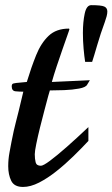

<svg xmlns="http://www.w3.org/2000/svg" viewBox="-20 -718 440 752"><path d="M70.3 14.2Q35.6 14.2 23.9 -10Q12.2 -34.2 12.2 -66.9Q12.2 -94.2 17.1 -120.4Q22 -146.5 24.9 -162.1Q30.3 -189 33.9 -205.6Q37.6 -222.2 42 -239Q46.4 -255.9 53.2 -283.2Q60.1 -310.5 71.3 -358.9Q56.2 -358.9 41 -360.4Q25.9 -361.8 25.9 -379.9Q25.9 -385.3 28.1 -388.4Q30.3 -391.6 43.9 -393.1L85 -397Q102.5 -454.6 121.6 -502Q140.6 -549.3 170.4 -577.6Q200.2 -606 250 -606L252 -604Q252 -602.1 244.1 -580.1Q236.3 -558.1 224.9 -525.4Q213.4 -492.7 201.9 -458Q190.4 -423.3 183.1 -397L332 -403.8L321.3 -386.2Q315.9 -376 289.8 -371.1Q263.7 -366.2 231.4 -365Q199.2 -363.8 175.3 -363.8Q174.8 -363.8 168.9 -342Q163.1 -320.3 154.3 -287.1Q145.5 -253.9 136.7 -218.5Q127.9 -183.1 122.1 -154.3Q116.2 -125.5 116.2 -113.8Q116.2 -95.7 119.6 -82.3Q123 -68.8 140.1 -68.8Q149.4 -68.8 175.8 -88.4Q202.1 -107.9 241.2 -142.3Q280.3 -176.8 326.2 -220.2V-166Q299.8 -137.7 267.6 -106.2Q235.4 -74.7 200.9 -47.4Q166.5 -20 133.1 -2.9Q99.6 14.2 70.3 14.2ZM313.5 -475.6Q310.1 -497.1 307.4 -527.6Q304.7 -558.1 304.7 -588.9Q304.7 -631.8 311.8 -664.8Q318.8 -697.8 337.4 -697.8Q376.5 -697.8 388.4 -692.4Q400.4 -687 400.4 -672.9Q400.4 -664.6 397.7 -654.3Q395 -644 390.6 -631.8Q374 -586.9 360.8 -541.5Q347.7 -496.1 340.8 -475.6Z"/></svg>

Font: Norican
Style: Regular
Weight: 400
Designer: Vernon Adams
Foundry: Vernon Adams
Version: Version 1.100; ttfautohint (v1.8.4.7-5d5b);gftools[0.9.33]